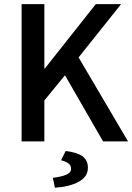

<svg xmlns="http://www.w3.org/2000/svg" viewBox="-20 -674 630 915"><path d="M193.4 -347.2 436.5 -654.3H557.1L354.5 -400.4L590.3 0H471.2L289.6 -315.4L191.4 -195.3V0H83V-654.3H191.4V-347.2ZM231.9 173.3Q273.4 168.5 296.1 158.4Q318.8 148.4 318.8 130.9Q318.8 114.7 306.6 105.2Q294.4 95.7 271 89.8L293 45.4Q349.1 52.7 374 71.5Q398.9 90.3 398.9 125.5Q398.9 168.9 354.5 192.6Q310.1 216.3 241.7 220.7Z"/></svg>

Font: Varta
Style: Bold
Weight: 700
Designer: Joana Correia, Viktoriya Grabowska, Eben Sorkin
Foundry: Sorkin Type
Version: Version 1.002; ttfautohint (v1.3) -l 8 -r 24 -G 200 -x 12 -H